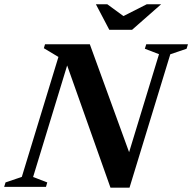

<svg xmlns="http://www.w3.org/2000/svg" viewBox="-46 -878 904 902"><path d="M754 -623 562.5 3.5H473L269.5 -570.5L109.5 -46.5L176 -21L170 0H-26.5L-20 -21L56.5 -47L228.5 -610.5L160 -651.5L165.5 -670H376L560.5 -163L701 -623.5L634.5 -649L641 -670H837L830.5 -649ZM711 -858 574.5 -738H467.5L404.5 -858H458L534 -802.5L643.5 -858Z"/></svg>

Font: Newsreader 16pt
Style: Bold Italic
Weight: 700
Italic angle: -17°
Designer: Hugues Gentile
Foundry: Production Type
Version: Version 1.003; ttfautohint (v1.8.3)